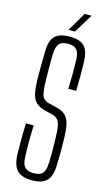

<svg xmlns="http://www.w3.org/2000/svg" viewBox="-143 -995 591 1049"><g transform="rotate(15 153.0 -470.5)"><path d="M155 6Q96 6 70 -20.8Q44 -47.5 41.5 -108.5Q41 -143 40.8 -170Q40.5 -197 41 -224.2Q41.5 -251.5 42.5 -286.5H86.5Q84.5 -240.5 84.5 -194.2Q84.5 -148 86.5 -103Q88 -66.5 103.5 -50.2Q119 -34 154 -34Q188.5 -34 203.2 -50.2Q218 -66.5 219.5 -103Q221 -134 221.2 -157.5Q221.5 -181 221 -206Q220.5 -231 219.5 -265.5Q219 -307 210 -334.2Q201 -361.5 171 -369.5L126 -381Q91 -389.5 73.2 -407.2Q55.5 -425 49 -455Q42.5 -485 41 -530Q40.5 -565 41 -608.8Q41.5 -652.5 42 -693Q42.5 -733.5 53.8 -758.5Q65 -783.5 89.5 -794.8Q114 -806 154 -806Q210.5 -806 235.5 -779.5Q260.5 -753 262 -692Q263 -663 263 -620.2Q263 -577.5 262 -528.5H217.5Q219 -570.5 219.2 -613Q219.5 -655.5 218 -697.5Q216.5 -733.5 201.5 -749.8Q186.5 -766 153 -766Q118.5 -766 104 -749.8Q89.5 -733.5 87.5 -697.5Q85.5 -656 85.8 -614.2Q86 -572.5 87.5 -530Q88.5 -479.5 97.2 -455.5Q106 -431.5 137.5 -424L181 -413.5Q216 -405 233.8 -386.8Q251.5 -368.5 258 -338.5Q264.5 -308.5 265.5 -265.5Q266.5 -230 266.5 -206.5Q266.5 -183 266.2 -161Q266 -139 265 -108.5Q263.5 -47.5 237.5 -20.8Q211.5 6 155 6ZM135 -840 198 -947H236.5L172 -840Z"/></g></svg>

Font: Big Shoulders Display Thin Light
Style: Regular
Weight: 300
Version: Version 2.002